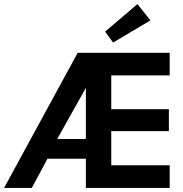

<svg xmlns="http://www.w3.org/2000/svg" viewBox="-24 -918 892 938"><path d="M355.5 -660H487L465.5 -142.5H208L131.5 0H-4ZM255.5 -239H403.5V-496L401.5 -499.5ZM395.5 -660H805V-549.5H519.5V-384.5H801V-277.5H519.5V-110.5H805V0H395.5ZM528.5 -710 489.5 -763.5 647.5 -898 711 -818.5Z"/></svg>

Font: League Spartan Thin SemiBold
Style: Regular
Weight: 600
Version: Version 2.002